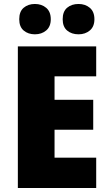

<svg xmlns="http://www.w3.org/2000/svg" viewBox="-20 -1041 550 968"><path d="M465 -93H70V-807H465V-656H255V-538H450V-387H255V-246H465ZM77 -944Q77 -983 99.5 -1002Q122 -1021 156 -1021Q190 -1021 213 -1001.5Q236 -982 236 -944Q236 -907 213 -887.5Q190 -868 156 -868Q122 -868 99.5 -887Q77 -906 77 -944ZM296 -944Q296 -983 318.5 -1002Q341 -1021 376 -1021Q410 -1021 433 -1001.5Q456 -982 456 -944Q456 -907 433 -887.5Q410 -868 376 -868Q341 -868 318.5 -887Q296 -906 296 -944Z"/></svg>

Font: Noto Sans Telugu UI SemiCondensed Black
Style: Regular
Weight: 900
Width: 4
Designer: Jelle Bosma - Monotype Design Team
Foundry: Monotype Imaging Inc.
Version: Version 2.005; ttfautohint (v1.8.4.7-5d5b)